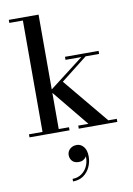

<svg xmlns="http://www.w3.org/2000/svg" viewBox="-111 -819 839 1207"><g transform="rotate(-10 308.0 -215.0)"><path d="M33 0V-19.5H119.5V-730.5H33V-750H223V-19.5H288.5V0ZM347.5 0V-19.5H412.5L212 -264L441.5 -440.5H340.5V-460H555V-440.5H469L300 -308L539.5 -19.5H593.5V0ZM254.5 320.5V304Q288.5 304 314.2 285.2Q340 266.5 352.5 234.8Q365 203 360 163.5H365Q366 173 359 183Q352 193 340 199.8Q328 206.5 312.5 206.5Q284 206.5 270 190.8Q256 175 256 153Q256 138 263.8 125.5Q271.5 113 285.5 105.8Q299.5 98.5 316 98.5Q342 98.5 360.2 120.2Q378.5 142 378.5 182.5Q378.5 218 364 249.5Q349.5 281 321.8 300.8Q294 320.5 254.5 320.5Z"/></g></svg>

Font: Bodoni Moda 11pt Medium
Style: Regular
Weight: 500
Designer: Owen Earl
Foundry: indestructible type
Version: Version 2.004